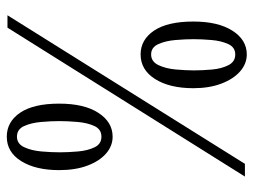

<svg xmlns="http://www.w3.org/2000/svg" viewBox="-111 -631 748 566"><g transform="rotate(-90 263.0 -348.0)"><path d="M143 -390Q115.5 -390 93.2 -409.5Q71 -429 57.8 -464.2Q44.5 -499.5 44.5 -547.5Q44.5 -617 71 -659.5Q97.5 -702 143 -702Q187 -702 213.8 -662.5Q240.5 -623 240.5 -547.5Q240.5 -473.5 213.2 -431.8Q186 -390 143 -390ZM385.5 5.5Q358 5.5 335.5 -14.2Q313 -34 299.5 -69.5Q286 -105 286 -152Q286 -222 313 -264.8Q340 -307.5 385.5 -307.5Q429 -307.5 455.8 -267.8Q482.5 -228 482.5 -152Q482.5 -79 455.5 -36.8Q428.5 5.5 385.5 5.5ZM385.5 -28.5Q406.5 -28.5 416 -49Q425.5 -69.5 428 -98.2Q430.5 -127 430.5 -151Q430.5 -176 428 -205Q425.5 -234 416 -255.2Q406.5 -276.5 385.5 -276.5Q364.5 -276.5 354.2 -255.2Q344 -234 341.2 -204.5Q338.5 -175 338.5 -150Q338.5 -125.5 341 -97.2Q343.5 -69 353.8 -48.8Q364 -28.5 385.5 -28.5ZM143 -423Q165 -423 174.5 -443.8Q184 -464.5 186.5 -493.5Q189 -522.5 189 -546.5Q189 -571 186.5 -600.2Q184 -629.5 174.5 -650.8Q165 -672 143 -672Q122 -672 112 -650.5Q102 -629 99.5 -599.5Q97 -570 97 -545.5Q97 -521 99.5 -492.2Q102 -463.5 111.8 -443.2Q121.5 -423 143 -423ZM25.5 0 464.5 -700H501L63 0Z"/></g></svg>

Font: Imbue Thin 10pt
Style: Regular
Weight: 400
Version: Version 1.102